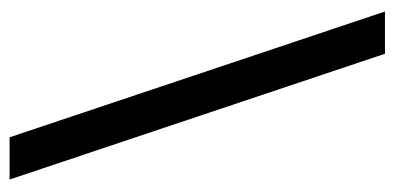

<svg xmlns="http://www.w3.org/2000/svg" viewBox="-231 -523 822 400"><g transform="rotate(90 180.0 -323.0)"><path d="M4 -714H92L354 68H266Z"/></g></svg>

Font: Liter
Style: Regular
Weight: 400
Designer: Anton Skugarov
Foundry: skugi
Version: Version 1.004; ttfautohint (v1.8.4.7-5d5b)